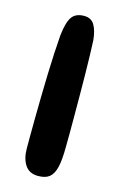

<svg xmlns="http://www.w3.org/2000/svg" viewBox="-98 -638 436 691"><g transform="rotate(15 120.0 -293.0)"><path d="M116 6.5Q83 6.5 67.2 -17.5Q51.5 -41.5 51.5 -79.5Q51.5 -95.5 51.5 -124.5Q51.5 -153.5 52 -191Q52.5 -228.5 53.2 -270.5Q54 -312.5 55.2 -355Q56.5 -397.5 58.5 -436Q60.5 -474.5 63 -504.5Q68.5 -553 82.5 -573Q96.5 -593 128 -593Q154.5 -593 166.5 -572.8Q178.5 -552.5 182 -517.5Q183 -496 184 -463.5Q185 -431 185.5 -392.5Q186 -354 186.2 -313.8Q186.5 -273.5 186.5 -236.2Q186.5 -199 186.5 -168.8Q186.5 -138.5 186 -120.5Q186 -73 179.5 -45.2Q173 -17.5 158.2 -5.5Q143.5 6.5 116 6.5Z"/></g></svg>

Font: Gluten
Style: Regular
Weight: 400
Designer: Tyler Finck
Foundry: Etcetera Type Company
Version: Version 1.300